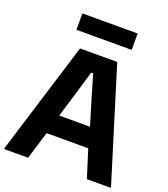

<svg xmlns="http://www.w3.org/2000/svg" viewBox="-167 -1063 1029 1179"><g transform="rotate(20 348.0 -473.5)"><path d="M0 -8 226 -740H469L695 -8V0H540L483 -181H211L156 0H0ZM448 -309 393 -491 354 -624H341L302 -491L247 -309ZM166 -947H527V-840H166Z"/></g></svg>

Font: Encode Sans Narrow
Style: Bold
Weight: 700
Designer: Pablo Impallari, Andres Torresi
Foundry: Pablo Impallari, Andres Torresi
Version: Version 1.000; ttfautohint (v1.00) -l 8 -r 50 -G 200 -x 14 -